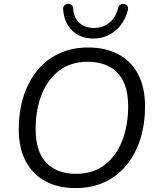

<svg xmlns="http://www.w3.org/2000/svg" viewBox="-20 -958 807 987"><path d="M368.3 8.9Q279.6 8.9 214.1 -26Q148.6 -60.9 112.5 -128.8Q76.4 -196.8 76.4 -293.7Q76.4 -383.2 100 -459.7Q123.7 -536.2 169.5 -593.3Q215.4 -650.3 281.8 -682.1Q348.2 -713.9 433.7 -713.9Q522.9 -713.9 588.4 -679Q653.9 -644.1 689.8 -576.7Q725.6 -509.2 725.6 -411.8Q725.6 -321.8 702 -245.3Q678.3 -168.8 632.4 -111.7Q586.6 -54.7 520.4 -22.9Q454.3 8.9 368.3 8.9ZM370.3 -64.5Q457.5 -64.5 517.2 -109.8Q576.8 -155.1 607.8 -233.7Q638.8 -312.2 638.8 -410.8Q638.8 -527.2 583.6 -583.9Q528.5 -640.5 430.7 -640.5Q344.5 -640.5 284.8 -595.4Q225.1 -550.3 194.2 -472.3Q163.2 -394.2 163.2 -294.6Q163.2 -177.8 218.3 -121.1Q273.5 -64.5 370.3 -64.5ZM460 -760Q393.4 -760 351.7 -800.4Q310.1 -840.7 304.8 -907.6Q303.4 -921.2 309.8 -928.8Q316.2 -936.3 327.4 -937.8Q335.2 -939.3 341.6 -936.6Q347.9 -933.9 351.8 -928.5Q355.7 -923.1 356.2 -914.7Q358.5 -867 387.9 -840.7Q417.3 -814.3 463 -814.3Q507.9 -814.3 541.3 -840.5Q574.7 -866.6 586.7 -916.2Q589.1 -924.1 593 -929.3Q596.9 -934.4 603.2 -936.8Q609.6 -939.3 617.4 -937.8Q629.6 -936.3 635.2 -927.3Q640.9 -918.2 636.5 -903Q618.6 -836.7 571 -798.4Q523.3 -760 460 -760Z"/></svg>

Font: Nunito ExtraLight
Style: Italic
Weight: 200
Italic angle: -9°
Designer: Vernon Adams
Foundry: Vernon Adams
Version: Version 3.602